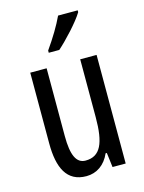

<svg xmlns="http://www.w3.org/2000/svg" viewBox="-117 -887 690 917"><g transform="rotate(-15 228.0 -429.0)"><path d="M359 -808V-817H262C241 -772 211 -722 173 -668V-657H225C266 -693 334 -766 359 -808ZM391 -588H310V-302C310 -174 284 -114 210 -114C165 -114 144 -158 144 -253V-588H63V-238C63 -118 98 -41 195 -41C246 -41 288 -70 311 -123H317L326 -51H391Z"/></g></svg>

Font: Noto Sans Tamil UI ExtraCondensed
Style: Regular
Weight: 400
Width: 2
Designer: Jelle Bosma - Monotype Design Team
Foundry: Monotype Imaging Inc.
Version: Version 2.004